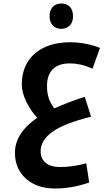

<svg xmlns="http://www.w3.org/2000/svg" viewBox="-20 -745 633 1091"><path d="M293 326.2Q190.4 326.2 127.7 270.3Q64.9 214.4 64.9 123Q64.9 11.2 191.9 -76.2Q156.7 -111.3 130.4 -165Q104 -218.8 104 -264.2Q104 -376.5 178 -440.7Q252 -504.9 379.9 -504.9Q423.8 -504.9 471.9 -495.1Q520 -485.4 547.9 -472.2L505.9 -355Q466.3 -372.1 436.3 -378.4Q406.2 -384.8 376 -384.8Q313.5 -384.8 280.3 -351.8Q247.1 -318.8 247.1 -257.8Q247.1 -215.8 257.3 -186.3Q267.6 -156.7 288.1 -128.9Q374.5 -167.5 461.9 -194.8L497.1 -82Q343.8 -43.5 277.3 4.4Q210.9 52.2 210.9 115.2Q210.9 156.7 239.5 180.4Q268.1 204.1 323.2 204.1Q390.1 204.1 470.2 183.1L486.8 292Q389.6 326.2 293 326.2ZM329.1 -581.1Q297.9 -581.1 279.8 -600.3Q261.7 -619.6 261.7 -652.8Q261.7 -686.5 279.5 -705.8Q297.4 -725.1 329.1 -725.1Q359.4 -725.1 377.2 -706.1Q395 -687 395 -652.8Q395 -619.6 376.7 -600.3Q358.4 -581.1 329.1 -581.1Z"/></svg>

Font: DroidArabicKufi-Bold
Style: Bold
Weight: 700
Designer: Pascal Zoghbi
Foundry: Ascender Corporation
Version: Version 1.00